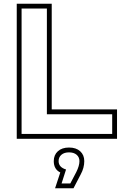

<svg xmlns="http://www.w3.org/2000/svg" viewBox="-20 -733 649 1032"><path d="M96 -13H583V-119H232V-687H96ZM70 -713H258V-145H609V13H70ZM407 133Q407 112 392 99Q377 86 351 86Q325 86 310 99Q295 112 295 133Q295 166 335 178L311 253H358L390 192Q407 158 407 133ZM433 133Q433 169 414 204L375 279H276L304 194Q269 177 269 133Q269 100 291 80Q313 60 351 60Q389 60 411 80Q433 100 433 133Z"/></svg>

Font: CMG Sans Outline
Style: Outline
Weight: 700
Designer: Julieta Ulanovsky
Foundry: Julieta Ulanovsky
Version: Version 7.200